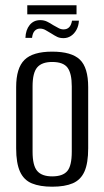

<svg xmlns="http://www.w3.org/2000/svg" viewBox="-20 -698 393 725"><path d="M177 7Q131 7 100.5 -5.5Q70 -18 55.5 -50Q41 -82 41 -138V-369Q41 -441 72.5 -472Q104 -503 177 -503Q250 -503 281.5 -473Q313 -443 313 -369V-138Q313 -82 299 -50.5Q285 -19 255 -6Q225 7 177 7ZM177 -32Q217 -32 234 -52Q251 -72 251 -125V-372Q251 -421 235 -442.5Q219 -464 177 -464Q138 -464 120.5 -443.5Q103 -423 103 -372V-125Q103 -73 120.5 -52.5Q138 -32 177 -32ZM220 -554Q206 -554 196.5 -558.5Q187 -563 173 -572Q164 -577 153.5 -583.5Q143 -590 131 -590Q119 -590 111 -581.5Q103 -573 101 -555H76Q77 -585 92 -603.5Q107 -622 132 -622Q146 -622 157.5 -616.5Q169 -611 181 -603Q192 -597 201 -592Q210 -587 220 -587Q233 -587 241 -595Q249 -603 252 -620H278Q277 -600 268.5 -585Q260 -570 247.5 -562Q235 -554 220 -554ZM83 -644V-678H269V-644Z"/></svg>

Font: Alumni Sans Thin
Style: Regular
Weight: 400
Version: Version 1.018